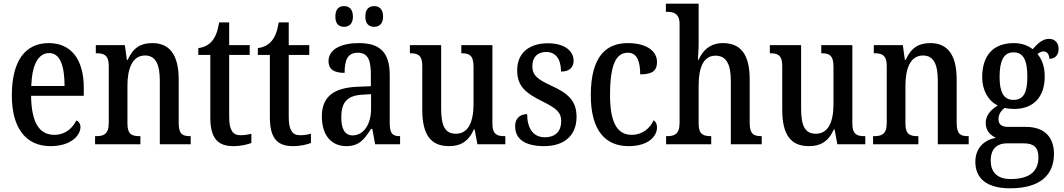

<svg xmlns="http://www.w3.org/2000/svg" viewBox="-20 -780 5751 1038"><path d="M253 10C365 10 415 -49 415 -93C415 -112 405 -124 393 -129C372 -87 333 -51 274 -51C193 -51 150 -116 148 -262H433V-305C433 -463 361 -547 244 -547C117 -547 44 -452 44 -264C44 -90 118 10 253 10ZM329 -315H149C153 -429 186 -493 246 -493C306 -493 329 -422 329 -315Z M494 0H739V-44H734C696 -44 669 -52 669 -110V-318C669 -402 692 -480 764 -480C824 -480 844 -428 844 -343V0H1011V-44H1007C969 -44 946 -53 946 -115V-351C946 -487 894 -547 804 -547C742 -547 701 -524 670 -456H666L655 -536H498V-492H503C540 -492 568 -483 568 -425V-115C568 -53 539 -44 500 -44H494Z M1242 10C1285 10 1321 0 1339 -7V-57C1320 -52 1302 -49 1279 -49C1238 -49 1219 -78 1219 -147V-483H1330V-536H1219V-659H1165C1156 -606 1144 -580 1127 -559C1109 -537 1084 -524 1052 -520V-483H1117V-146C1117 -30 1159 10 1242 10Z M1564 10C1607 10 1643 0 1661 -7V-57C1642 -52 1624 -49 1601 -49C1560 -49 1541 -78 1541 -147V-483H1652V-536H1541V-659H1487C1478 -606 1466 -580 1449 -559C1431 -537 1406 -524 1374 -520V-483H1439V-146C1439 -30 1481 10 1564 10Z M2003 -635C2028 -635 2051 -649 2051 -690C2051 -733 2028 -747 2003 -747C1977 -747 1955 -733 1955 -690C1955 -649 1977 -635 2003 -635ZM1840 -635C1865 -635 1888 -649 1888 -690C1888 -733 1865 -747 1840 -747C1814 -747 1793 -733 1793 -690C1793 -649 1814 -635 1840 -635ZM1852 10C1923 10 1949 -27 1986 -83H1993L2008 0H2143V-44H2140C2101 -44 2087 -60 2087 -115V-374C2087 -500 2031 -547 1920 -547C1825 -547 1756 -514 1756 -449C1756 -406 1785 -386 1843 -386C1843 -451 1857 -495 1914 -495C1974 -495 1985 -447 1985 -373V-314L1914 -311C1784 -306 1720 -257 1720 -151C1720 -41 1778 10 1852 10ZM1886 -48C1844 -48 1825 -84 1825 -145C1825 -223 1853 -263 1938 -268L1986 -271V-191C1986 -108 1946 -48 1886 -48Z M2407 10C2465 10 2510 -10 2542 -80H2546L2561 0H2712V-44H2707C2671 -44 2642 -51 2642 -111V-536H2474V-492H2477C2513 -492 2540 -484 2540 -421V-218C2540 -121 2512 -57 2445 -57C2383 -57 2365 -104 2365 -195V-536H2196V-492H2199C2238 -492 2263 -482 2263 -424V-186C2263 -49 2311 10 2407 10Z M2922 10C3032 10 3097 -49 3097 -148C3097 -234 3052 -275 2964 -315C2886 -351 2858 -372 2858 -423C2858 -469 2884 -499 2933 -499C2984 -499 3013 -461 3013 -393C3058 -393 3081 -415 3081 -452C3081 -502 3036 -546 2942 -546C2843 -546 2776 -495 2776 -401C2776 -315 2819 -278 2914 -231C2989 -194 3014 -172 3014 -125C3014 -72 2985 -38 2925 -38C2860 -38 2830 -90 2830 -163C2799 -163 2765 -147 2765 -97C2765 -27 2820 10 2922 10Z M3378 10C3489 10 3532 -46 3532 -91C3532 -110 3525 -122 3514 -130C3494 -87 3454 -51 3395 -51C3313 -51 3278 -125 3278 -266C3278 -443 3316 -495 3375 -495C3427 -495 3441 -442 3441 -378C3508 -378 3532 -399 3532 -444C3532 -508 3470 -547 3374 -547C3261 -547 3174 -480 3174 -265C3174 -68 3258 10 3378 10Z M3581 0H3825V-44H3823C3785 -44 3757 -52 3757 -110V-318C3757 -414 3783 -479 3848 -479C3909 -479 3931 -429 3931 -343V0H4098V-44H4096C4057 -44 4033 -53 4033 -115V-351C4033 -487 3983 -547 3889 -547C3820 -547 3780 -509 3757 -457H3753C3753 -465 3757 -509 3757 -546V-760H3580V-716H3588C3620 -716 3654 -708 3654 -650V-115C3654 -53 3624 -44 3587 -44H3581Z M4353 10C4411 10 4456 -10 4488 -80H4492L4507 0H4658V-44H4653C4617 -44 4588 -51 4588 -111V-536H4420V-492H4423C4459 -492 4486 -484 4486 -421V-218C4486 -121 4458 -57 4391 -57C4329 -57 4311 -104 4311 -195V-536H4142V-492H4145C4184 -492 4209 -482 4209 -424V-186C4209 -49 4257 10 4353 10Z M4700 0H4945V-44H4940C4902 -44 4875 -52 4875 -110V-318C4875 -402 4898 -480 4970 -480C5030 -480 5050 -428 5050 -343V0H5217V-44H5213C5175 -44 5152 -53 5152 -115V-351C5152 -487 5100 -547 5010 -547C4948 -547 4907 -524 4876 -456H4872L4861 -536H4704V-492H4709C4746 -492 4774 -483 4774 -425V-115C4774 -53 4745 -44 4706 -44H4700Z M5441 238C5602 238 5678 167 5678 52C5678 -31 5634 -94 5526 -94H5431C5396 -94 5378 -107 5378 -136C5378 -164 5395 -185 5412 -197C5423 -193 5448 -191 5462 -191C5575 -191 5628 -264 5628 -366C5628 -425 5611 -461 5589 -488C5599 -496 5609 -502 5623 -502C5641 -502 5653 -484 5653 -462C5689 -462 5703 -488 5703 -516C5703 -545 5686 -570 5651 -570C5611 -570 5582 -535 5563 -514C5539 -533 5505 -547 5462 -547C5346 -547 5290 -477 5290 -362C5290 -292 5323 -234 5374 -210C5335 -185 5309 -156 5309 -115C5309 -71 5337 -48 5364 -35C5303 -24 5253 18 5253 95C5253 185 5315 238 5441 238ZM5459 -240C5406 -240 5384 -282 5384 -364C5384 -451 5406 -497 5459 -497C5514 -497 5534 -453 5534 -365C5534 -281 5515 -240 5459 -240ZM5443 188C5368 188 5336 147 5336 89C5336 14 5381 -5 5423 -5H5514C5566 -5 5594 14 5594 71C5594 138 5556 188 5443 188Z"/></svg>

Font: Noto Serif Thai Condensed Medium
Style: Regular
Weight: 500
Width: 3
Designer: Monotype Design Team
Foundry: Monotype Imaging Inc.
Version: Version 2.002